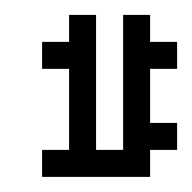

<svg xmlns="http://www.w3.org/2000/svg" viewBox="-20 -234 254 254"><path d="M71.4 -178.6H35.7V-142.9H71.4V-35.7H35.7V0H178.6V-35.7H214.3V-71.4H178.6V-142.9H214.3V-178.6H178.6V-214.3H142.9V-35.7H107.1V-214.3H71.4Z"/></svg>

Font: Gossip Low Pixel
Style: Regular
Weight: 500
Width: 3
Designer: Deborah Khodanovich
Version: Version 1.001;Glyphs 3.3.1 (3343)